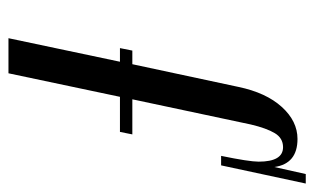

<svg xmlns="http://www.w3.org/2000/svg" viewBox="-168 -592 760 465"><g transform="rotate(90 212.5 -360.0)"><path d="M372 -606Q372 -665 337 -665Q315 -665 303 -645Q291 -625 282 -587L221 -300H306L300 -270H215L158 0H73L130 -270H97L103 -300H136L191 -557Q205 -624 239.5 -662Q274 -700 317 -700Q377 -700 385 -644L402 -720H425L381 -515H358Q372 -583 372 -606Z"/></g></svg>

Font: Trochut
Style: Italic
Weight: 400
Italic angle: -12°
Designer: Andreu Balius
Foundry: Andreu Balius
Version: Version 1.001